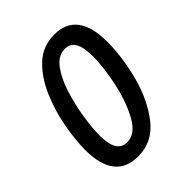

<svg xmlns="http://www.w3.org/2000/svg" viewBox="-166 -634 733 733"><g transform="rotate(-45 200.0 -268.0)"><path d="M377 -383Q377 -546 253 -546Q190 -546 146.5 -504.5Q103 -463 76 -399.5Q49 -336 37 -269Q25 -202 25 -151Q25 10 151 10Q229 10 279 -54Q329 -118 353 -209.5Q377 -301 377 -383ZM103 -150Q103 -189 111.5 -244.5Q120 -300 137 -354Q154 -408 180.5 -443.5Q207 -479 243 -479Q299 -479 299 -385Q299 -324 282.5 -247Q266 -170 235 -114Q204 -58 159 -58Q103 -58 103 -150Z"/></g></svg>

Font: Noto Sans Display Condensed
Style: Italic
Weight: 400
Width: 3
Designer: Monotype Design team
Foundry: Monotype Imaging Inc.
Version: 1.000